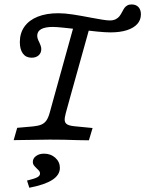

<svg xmlns="http://www.w3.org/2000/svg" viewBox="-20 -643 667 881"><path d="M71 -450Q71 -491.1 92.3 -521Q113.7 -550.8 153.2 -566.5Q192.7 -582.3 247.6 -582.3Q277.4 -582.3 314.1 -576.6Q350.8 -571 400.8 -561.3Q426.6 -556.5 449.2 -552.8Q471.8 -549.2 483.1 -549.2Q500 -549.2 510.9 -554.8Q521.8 -560.5 527.8 -568.1Q533.9 -575.8 541.1 -589.5Q546.8 -600.8 551.6 -607.3Q556.5 -613.7 564.1 -618.1Q571.8 -622.6 583.9 -622.6Q604 -622.6 615.3 -610.5Q626.6 -598.4 626.6 -577.4Q626.6 -551.6 610.1 -533.1Q593.5 -514.5 562.1 -504.4Q530.6 -494.4 487.1 -494.4Q464.5 -494.4 427 -498Q389.5 -501.6 344.4 -508.1Q308.1 -512.1 273.8 -515.7Q239.5 -519.4 222.6 -519.4Q187.1 -519.4 169 -509.3Q150.8 -499.2 150.8 -479Q150.8 -471.8 153.6 -463.7Q156.5 -455.6 160.5 -448.4Q163.7 -441.1 166.5 -433.5Q169.4 -425.8 169.4 -417.7Q169.4 -400 157.3 -389.1Q145.2 -378.2 125 -378.2Q99.2 -378.2 85.1 -397.2Q71 -416.1 71 -450ZM322.6 -538.7 394.4 -528.2 303.2 -201.6H229ZM42.7 0 58.9 -56.5 131.5 -62.9Q155.6 -65.3 169.8 -71.4Q183.9 -77.4 192.7 -89.9Q201.6 -102.4 208.1 -125.8L229 -201.6H303.2L282.3 -125.8Q275.8 -102.4 277 -90.3Q278.2 -78.2 288.3 -72.2Q298.4 -66.1 321.8 -63.7L404.8 -55.6L387.9 0.8Q362.9 0.8 337.1 0Q275.8 -2.4 205.6 -2.4H210.5Q171 -2.4 42.7 0ZM163.7 153.2Q163.7 146.8 160.1 141.9Q156.5 137.1 148.4 129.8Q138.7 120.2 134.7 114.5Q130.6 108.9 130.6 100Q130.6 83.9 145.2 73Q159.7 62.1 182.3 62.1Q212.9 62.1 233.9 81Q254.8 100 254.8 127.4Q254.8 159.7 220.2 182.3Q185.5 204.8 114.5 218.5L104 185.5Q137.9 177.4 150.8 170.6Q163.7 163.7 163.7 153.2Z"/></svg>

Font: Playfair Micro SmCond SmLight
Style: Italic
Weight: 360
Width: 4
Italic angle: -15.6°
Designer: Claus Eggers Sørensen
Foundry: Claus Eggers Sørensen
Version: Version 2.203;Glyphs 3.3 (3326)